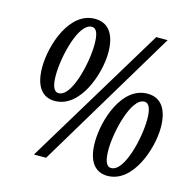

<svg xmlns="http://www.w3.org/2000/svg" viewBox="-107 -830 946 945"><g transform="rotate(15 366.5 -357.5)"><path d="M175 -281C305 -281 369 -471 369 -579C369 -665 337 -723 263 -723C134 -723 73 -540 73 -425C73 -328 112 -281 175 -281ZM145 0H207L635 -714H577ZM184 -323C158 -323 148 -354 148 -406C148 -498 190 -681 258 -681C284 -681 293 -651 293 -599C293 -507 251 -323 184 -323ZM521 8C651 8 714 -182 714 -289C714 -376 682 -434 608 -434C479 -434 419 -251 419 -136C419 -39 458 8 521 8ZM529 -34C503 -34 493 -65 493 -119C493 -208 536 -392 603 -392C629 -392 639 -361 639 -310C639 -218 597 -34 529 -34Z"/></g></svg>

Font: Noto Serif Tamil ExtraCondensed Medium
Style: Italic
Weight: 500
Width: 2
Italic angle: -12°
Designer: Indian Type Foundry, Tom Grace, and the Monotype Design Team
Foundry: Monotype Imaging Inc.
Version: Version 2.003